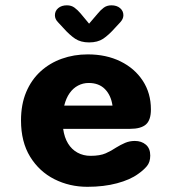

<svg xmlns="http://www.w3.org/2000/svg" viewBox="-20 -692 659 722"><path d="M308.5 10.5Q241.5 10.5 184.5 -18.2Q127.5 -47 93.2 -102.8Q59 -158.5 59 -239Q59 -299.5 78.5 -345.8Q98 -392 132.5 -423.5Q167 -455 212.5 -471.2Q258 -487.5 310 -487.5Q379.5 -487.5 433 -461.2Q486.5 -435 517 -388.2Q547.5 -341.5 547.5 -280.5Q547.5 -240.5 528.8 -224Q510 -207.5 469 -207.5H217.5Q222 -175 235.8 -152.5Q249.5 -130 271.5 -118Q293.5 -106 320.5 -106Q356 -106 377.5 -115.5Q399 -125 416.5 -137Q433.5 -147.5 450.5 -154.8Q467.5 -162 487 -162Q512 -162 528.5 -148Q545 -134 545 -107Q545 -82 532 -66.8Q519 -51.5 499.5 -38Q469.5 -16 420 -2.8Q370.5 10.5 308.5 10.5ZM221.5 -295H403Q397.5 -333.5 374.8 -356.8Q352 -380 313.5 -380Q292 -380 273.5 -370.2Q255 -360.5 241.8 -341.8Q228.5 -323 221.5 -295ZM432 -608 412.5 -587Q388.5 -560 367.8 -546.2Q347 -532.5 315 -532.5Q283.5 -532.5 262.5 -546.5Q241.5 -560.5 218 -587L198.5 -608Q186.5 -620 186.5 -634.5Q186.5 -651 199 -661.5Q211.5 -672 231.5 -672Q248.5 -672 260.2 -663.2Q272 -654.5 283 -641.5L315 -603L347.5 -641Q358 -654 370 -663Q382 -672 399 -672Q419 -672 431.5 -661.5Q444 -651 444 -634.5Q444 -621 432 -608Z"/></svg>

Font: Sono ExtraLight Monospace
Style: Bold
Weight: 700
Version: Version 2.112